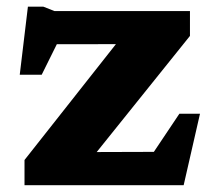

<svg xmlns="http://www.w3.org/2000/svg" viewBox="-20 -544 633 564"><path d="M52 0V-74L366 -472L440 -414.5L82.5 -414L187 -495L102.5 -324.5H38L62 -524.5H107L140 -511.5H538V-438.5L216 -37.5L147 -97L467 -98L388.5 -33L507 -210H567.5L519.5 0Z"/></svg>

Font: Newsreader 7pt
Style: Bold
Weight: 700
Designer: Hugues Gentile
Foundry: Production Type
Version: Version 1.003